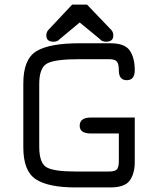

<svg xmlns="http://www.w3.org/2000/svg" viewBox="-20 -820 698 848"><path d="M192.4 -686.5 298.8 -799.8H364.3L472.7 -686.5Q480.5 -676.8 480.5 -663.1Q480.5 -635.7 448.2 -635.7Q441.4 -635.7 435.5 -637.7Q429.7 -639.6 427.2 -641.6Q424.8 -643.6 419.9 -648.4L414.1 -653.3L332 -720.7L251 -653.3Q249 -652.3 245.1 -648.4Q241.2 -644.5 238.3 -642.1Q235.4 -639.6 229.5 -637.7Q223.6 -635.7 216.8 -635.7Q184.6 -635.7 184.6 -663.1Q184.6 -676.8 192.4 -686.5ZM504.9 -230.5H380.9Q332 -230.5 332 -264.6Q332 -300.8 380.9 -300.8H575.2V-104.5Q575.2 -53.7 553.2 -22.9Q531.2 7.8 467.8 7.8H312.5Q193.4 7.8 138.2 -28.3Q83 -64.5 83 -168.9V-452.1Q83 -558.6 140.6 -593.8Q198.2 -628.9 330.1 -628.9H467.8Q531.2 -628.9 553.2 -596.7Q575.2 -564.5 575.2 -510.7Q575.2 -465.8 540 -465.8Q504.9 -465.8 504.9 -508.8Q504.9 -538.1 496.1 -548.3Q487.3 -558.6 460.9 -558.6H330.1Q222.7 -558.6 188 -539.6Q153.3 -520.5 153.3 -449.2V-171.9Q153.3 -100.6 185.1 -81.5Q216.8 -62.5 312.5 -62.5H460.9Q487.3 -62.5 496.1 -71.8Q504.9 -81.1 504.9 -109.4Z"/></svg>

Font: Jura
Style: DemiBold
Weight: 600
Version: Version 2.4